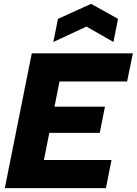

<svg xmlns="http://www.w3.org/2000/svg" viewBox="-20 -977 710 997"><path d="M640 -554H289L263 -423H525L498 -287H236L208 -146H559L530 0H5L145 -700H670ZM569 -759 429 -839 257 -759 281 -879 453 -957 593 -879Z"/></svg>

Font: Albert Sans Black
Style: Italic
Weight: 900
Italic angle: -11.25°
Designer: Andreas Rasmussen
Foundry: a.Foundry
Version: Version 1.025